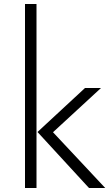

<svg xmlns="http://www.w3.org/2000/svg" viewBox="-20 -940 546 960"><path d="M105 0V-920H162.5V0ZM425 0 167.5 -280 405 -500H485L245 -278.8L506.2 0Z"/></svg>

Font: Now Light
Style: Regular
Weight: 300
Designer: Alfredo Marco Pradil
Foundry: Alfredo Marco Pradil
Version: Version 1.002;PS 001.002;hotconv 1.0.88;makeotf.lib2.5.64775